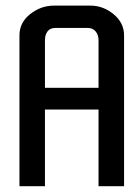

<svg xmlns="http://www.w3.org/2000/svg" viewBox="-20 -645 452 665"><path d="M409.7 0H321.3V-265.6H135.7V0H47.4V-522.5Q47.4 -566.9 84.5 -596.2Q121.6 -625.5 166.5 -625.5H293.5Q337.4 -625.5 373.5 -595.7Q409.7 -565.9 409.7 -522.5ZM321.3 -340.8V-506.3Q321.3 -523.9 311.3 -536.1Q301.3 -548.3 282.7 -548.3H172.4Q153.3 -548.3 144.5 -536.1Q135.7 -523.9 135.7 -506.3V-340.8Z"/></svg>

Font: Uroob
Style: Regular
Weight: 400
Designer: Hussain K H
Foundry: Swanthanthra Malayalam Computing(http://smc.org.in)
Version: Version 2.0.0+20200101